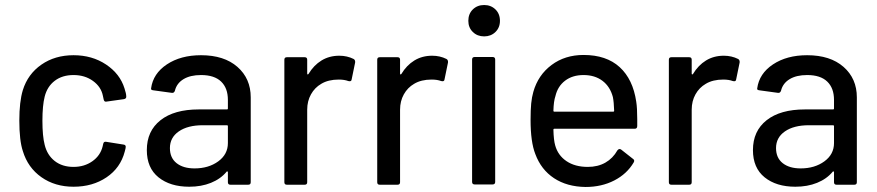

<svg xmlns="http://www.w3.org/2000/svg" viewBox="-20 -736 3496 765"><path d="M71 -134Q57 -176 57 -256Q57 -331 71 -377Q91 -441 145 -478.5Q199 -516 273 -516Q347 -516 402.5 -479Q458 -442 476 -384Q483 -363 483 -352V-350Q483 -343 474 -341L403 -331H401Q395 -331 393 -340L390 -354Q383 -390 350.5 -413.5Q318 -437 273 -437Q228 -437 198 -414Q168 -391 158 -351Q149 -315 149 -255Q149 -194 158 -159Q168 -118 198 -94.5Q228 -71 273 -71Q316 -71 348 -93.5Q380 -116 389 -153L391 -162Q393 -173 403 -171L472 -160Q481 -159 481 -151Q481 -146 477 -132Q460 -67 404.5 -29.5Q349 8 273 8Q199 8 145 -30Q91 -68 71 -134Z M565 -138Q565 -214 619.5 -257Q674 -300 772 -300H884Q888 -300 888 -304V-338Q888 -385 861 -411Q834 -437 781 -437Q738 -437 711 -420.5Q684 -404 677 -375Q674 -365 665 -366L592 -376Q580 -377 582 -384Q590 -443 645 -479.5Q700 -516 781 -516Q873 -516 926 -469.5Q979 -423 979 -348V-10Q979 0 969 0H898Q888 0 888 -10V-50Q888 -52 886 -53Q884 -54 883 -52Q859 -23 820.5 -7.5Q782 8 734 8Q658 8 611.5 -29.5Q565 -67 565 -138ZM755 -65Q811 -65 849.5 -93Q888 -121 888 -166V-233Q888 -237 884 -237H788Q728 -237 692.5 -212.5Q657 -188 657 -146Q657 -107 683.5 -86Q710 -65 755 -65Z M1113 -10V-498Q1113 -508 1123 -508H1194Q1204 -508 1204 -498V-443Q1204 -440 1205.5 -439.5Q1207 -439 1209 -441Q1230 -476 1261 -495Q1292 -514 1332 -514Q1363 -514 1389 -501Q1396 -497 1395 -487L1381 -419Q1380 -410 1368 -413Q1352 -419 1330 -419Q1288 -419 1260 -402Q1234 -387 1219 -360Q1204 -333 1204 -299V-10Q1204 0 1194 0H1123Q1113 0 1113 -10Z M1483 -10V-498Q1483 -508 1493 -508H1564Q1574 -508 1574 -498V-443Q1574 -440 1575.5 -439.5Q1577 -439 1579 -441Q1600 -476 1631 -495Q1662 -514 1702 -514Q1733 -514 1759 -501Q1766 -497 1765 -487L1751 -419Q1750 -410 1738 -413Q1722 -419 1700 -419Q1658 -419 1630 -402Q1604 -387 1589 -360Q1574 -333 1574 -299V-10Q1574 0 1564 0H1493Q1483 0 1483 -10Z M1861 -11V-499Q1861 -509 1872 -509H1942Q1953 -509 1953 -499V-11Q1953 -1 1942 -1H1872Q1861 -1 1861 -11ZM1909 -716Q1936 -716 1954 -698.5Q1972 -681 1972 -653Q1972 -626 1954 -608.5Q1936 -591 1909 -591Q1882 -591 1864 -608.5Q1846 -626 1846 -653Q1846 -681 1864 -698.5Q1882 -716 1909 -716Z M2113 -122Q2094 -170 2094 -258Q2094 -299 2096.5 -324Q2099 -349 2105 -370Q2124 -437 2177.5 -477Q2231 -517 2305 -517Q2396 -517 2449 -468.5Q2502 -420 2515 -331Q2519 -306 2519 -261V-234Q2519 -223 2509 -223H2189Q2185 -223 2185 -219Q2186 -178 2192 -157Q2203 -117 2237 -94Q2271 -71 2322 -71Q2362 -71 2392 -88Q2422 -105 2440 -137Q2443 -141 2447 -142Q2451 -143 2455 -140L2502 -103Q2510 -98 2505 -89Q2478 -43 2427.5 -17Q2377 9 2313 9Q2239 8 2187.5 -26Q2136 -60 2113 -122ZM2189 -291H2423Q2427 -291 2427 -295Q2426 -329 2422 -349Q2411 -391 2380.5 -414Q2350 -437 2305 -437Q2261 -437 2231.5 -414.5Q2202 -392 2193 -353Q2186 -333 2185 -295Q2185 -291 2189 -291Z M2645 -10V-498Q2645 -508 2655 -508H2726Q2736 -508 2736 -498V-443Q2736 -440 2737.5 -439.5Q2739 -439 2741 -441Q2762 -476 2793 -495Q2824 -514 2864 -514Q2895 -514 2921 -501Q2928 -497 2927 -487L2913 -419Q2912 -410 2900 -413Q2884 -419 2862 -419Q2820 -419 2792 -402Q2766 -387 2751 -360Q2736 -333 2736 -299V-10Q2736 0 2726 0H2655Q2645 0 2645 -10Z M2980 -138Q2980 -214 3034.5 -257Q3089 -300 3187 -300H3299Q3303 -300 3303 -304V-338Q3303 -385 3276 -411Q3249 -437 3196 -437Q3153 -437 3126 -420.5Q3099 -404 3092 -375Q3089 -365 3080 -366L3007 -376Q2995 -377 2997 -384Q3005 -443 3060 -479.5Q3115 -516 3196 -516Q3288 -516 3341 -469.5Q3394 -423 3394 -348V-10Q3394 0 3384 0H3313Q3303 0 3303 -10V-50Q3303 -52 3301 -53Q3299 -54 3298 -52Q3274 -23 3235.5 -7.5Q3197 8 3149 8Q3073 8 3026.5 -29.5Q2980 -67 2980 -138ZM3170 -65Q3226 -65 3264.5 -93Q3303 -121 3303 -166V-233Q3303 -237 3299 -237H3203Q3143 -237 3107.5 -212.5Q3072 -188 3072 -146Q3072 -107 3098.5 -86Q3125 -65 3170 -65Z"/></svg>

Font: Barlow GEO Medium
Style: Regular
Weight: 500
Designer: Jeremy Tribby
Foundry: Tribby Type
Version: Version 1.408